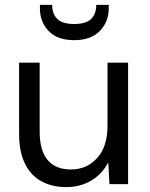

<svg xmlns="http://www.w3.org/2000/svg" viewBox="-20 -752 612 784"><path d="M251 12Q193 12 149.5 -11.5Q106 -35 82 -83.5Q58 -132 58 -206V-496H142V-215Q142 -138 174 -99Q206 -60 270 -60Q334 -60 376.5 -106.5Q419 -153 419 -239V-496H503V0H427L422 -89Q398 -42 353 -15Q308 12 251 12ZM283 -588Q214 -588 178.5 -625.5Q143 -663 143 -718V-732H193Q193 -695 214 -674.5Q235 -654 283 -654Q331 -654 352 -674.5Q373 -695 373 -732H424V-718Q424 -663 387.5 -625.5Q351 -588 283 -588Z"/></svg>

Font: Rethink Sans
Style: Regular
Weight: 400
Designer: The Rethink Sans project authors (Hans Thiessen). DM Sans designed by Colophon Foundry.
Foundry: Rethink Communications LLC
Version: Version 1.001